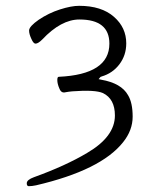

<svg xmlns="http://www.w3.org/2000/svg" viewBox="-20 -500 540 660"><path d="M79 140Q72 140 72 130Q72 118 97 109Q205 70 279 26Q375 -30 375 -103Q375 -160 334 -180Q307 -192 228 -186Q216 -185 200 -182Q189 -182 184 -196Q177 -212 177 -225Q177 -236 182 -236Q356 -244 356 -350Q356 -433 253 -433Q190 -433 125 -364Q111 -350 102 -350Q95 -350 88 -366Q80 -383 80 -395Q80 -409 113 -432Q147 -455 186 -467.5Q225 -480 252 -480Q329 -480 372 -442Q414 -405 414 -351Q414 -310 390.5 -279Q367 -248 329 -237L327 -236H326L325 -235L319 -228L328 -226Q397 -214 420 -173Q436 -147 436 -99Q436 -52 403 -11Q327 85 104 137Q90 140 79 140Z"/></svg>

Font: LXGW WenKai Mono TC Light
Style: Regular
Weight: 300
Designer: LXGW / Fontworks Inc.
Foundry: LXGW / Fontworks Inc.
Version: Version 1.330